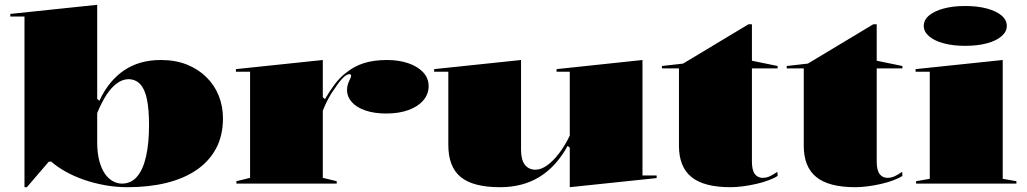

<svg xmlns="http://www.w3.org/2000/svg" viewBox="-20 -765 4278 800"><path d="M82 15V-696H23V-707L385 -745V-353L394 -345Q414 -388 440 -419.5Q466 -451 498 -472.5Q530 -494 568 -504.5Q606 -515 650 -515Q711 -515 758.5 -496Q806 -477 840 -443.5Q874 -410 891.5 -366Q909 -322 909 -272Q909 -199 879.5 -145Q850 -91 797 -55.5Q744 -20 671.5 -2.5Q599 15 512 15Q463 15 416.5 6.5Q370 -2 328.5 -16.5Q287 -31 252.5 -50.5Q218 -70 193 -92L183 -91L92 15ZM488 0Q526 0 551 -29Q576 -58 588.5 -113Q601 -168 601 -244Q601 -310 592 -352.5Q583 -395 563.5 -415Q544 -435 515 -435Q491 -435 467.5 -418Q444 -401 423.5 -369.5Q403 -338 385 -294V-172Q385 -127 394 -94Q403 -61 417.5 -40.5Q432 -20 450.5 -10Q469 0 488 0Z M965 0V-10L1022 -24V-466H963V-477L1325 -515V-360L1334 -352Q1355 -388 1376 -415.5Q1397 -443 1421 -461Q1455 -489 1496.5 -502Q1538 -515 1593 -515Q1641 -515 1680 -502Q1719 -489 1742.5 -464.5Q1766 -440 1766 -406Q1766 -373 1744 -347Q1722 -321 1682 -306.5Q1642 -292 1590 -292Q1540 -292 1503 -304.5Q1466 -317 1446 -339.5Q1426 -362 1426 -390Q1426 -404 1430 -415.5Q1434 -427 1438.5 -435.5Q1443 -444 1443 -449Q1443 -456 1436 -456Q1425 -456 1409.5 -441Q1394 -426 1374 -395Q1360 -377 1347.5 -353Q1335 -329 1325 -304V-24L1383 -10V0Z M2064 15Q1951 15 1899.5 -27.5Q1848 -70 1848 -161V-466H1789V-477L2151 -515V-141Q2151 -99 2167 -78.5Q2183 -58 2211 -58Q2235 -58 2260.5 -76.5Q2286 -95 2310.5 -127.5Q2335 -160 2354 -200V-466H2299V-477L2657 -515V-34H2716V-23L2354 15V-150L2345 -157Q2298 -71 2228 -28Q2158 15 2064 15Z M3024 15Q2913 15 2861 -27.5Q2809 -70 2809 -157V-480H2738V-490L2826 -500L3099 -664H3113V-512L3220 -490V-480H3113V-92Q3113 -56 3125 -40Q3137 -24 3158 -24Q3174 -24 3188.5 -31Q3203 -38 3219 -49L3220 -32Q3207 -23 3183 -14Q3159 -5 3130.5 1.5Q3102 8 3074 11.5Q3046 15 3024 15Z M3544 15Q3433 15 3381 -27.5Q3329 -70 3329 -157V-480H3258V-490L3346 -500L3619 -664H3633V-512L3740 -490V-480H3633V-92Q3633 -56 3645 -40Q3657 -24 3678 -24Q3694 -24 3708.5 -31Q3723 -38 3739 -49L3740 -32Q3727 -23 3703 -14Q3679 -5 3650.5 1.5Q3622 8 3594 11.5Q3566 15 3544 15Z M4001 -574Q3951 -574 3912 -584.5Q3873 -595 3851 -614Q3829 -633 3829 -657Q3829 -682 3851 -700.5Q3873 -719 3912 -729.5Q3951 -740 4001 -740Q4053 -740 4092 -729.5Q4131 -719 4153 -700.5Q4175 -682 4175 -657Q4175 -633 4153 -614Q4131 -595 4092 -584.5Q4053 -574 4001 -574ZM3797 0V-10L3854 -20V-466H3795V-477L4158 -515V-20L4215 -10V0Z"/></svg>

Font: Kalnia SemiExpanded SemiBold
Style: Regular
Weight: 600
Width: 6
Designer: Frida Medrano
Foundry: Frida Medrano
Version: Version 1.105